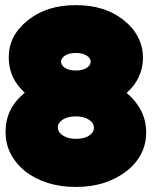

<svg xmlns="http://www.w3.org/2000/svg" viewBox="-20 -740 601 760"><path d="M2 -217.8Q2 -263.7 20.5 -302.7Q40 -341.8 78.1 -373Q45.9 -402.3 30.3 -436.5Q14.6 -471.7 14.6 -511.7Q14.6 -556.6 33.2 -592.8Q52.7 -629.9 90.8 -660.2Q128.9 -690.4 175.8 -705.1Q223.6 -719.7 280.3 -719.7Q337.9 -719.7 384.8 -705.1Q431.6 -690.4 469.7 -660.2Q507.8 -629.9 526.4 -592.8Q545.9 -555.7 545.9 -510.7Q545.9 -470.7 529.3 -435.5Q513.7 -401.4 481.4 -372.1Q519.5 -339.8 539.1 -300.8Q558.6 -261.7 558.6 -215.8Q558.6 -169.9 539.1 -131.8Q519.5 -92.8 479.5 -61.5Q439.5 -31.2 389.6 -15.6Q340.8 0 280.3 0Q220.7 0 169.9 -15.6Q120.1 -31.2 80.1 -61.5Q41 -93.8 21.5 -132.8Q2 -171.9 2 -217.8ZM209 -236.3Q209 -216.8 228.5 -204.1Q248 -190.4 280.3 -190.4Q311.5 -190.4 331.1 -202.1Q351.6 -214.8 351.6 -234.4Q351.6 -253.9 331.1 -266.6Q311.5 -279.3 280.3 -279.3Q248 -279.3 228.5 -266.6Q209 -253.9 209 -236.3ZM221.7 -496.1Q221.7 -481.4 238.3 -470.7Q253.9 -460.9 280.3 -460.9Q305.7 -460.9 322.3 -470.7Q338.9 -481.4 338.9 -496.1Q338.9 -509.8 322.3 -520.5Q305.7 -530.3 280.3 -530.3Q253.9 -530.3 238.3 -520.5Q221.7 -509.8 221.7 -496.1Z"/></svg>

Font: Cocogoose
Style: Regular
Weight: 400
Designer: Cosimo Lorenzo Pancini
Version: Version 1.000